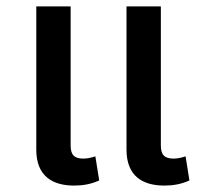

<svg xmlns="http://www.w3.org/2000/svg" viewBox="-20 -568 630 598"><path d="M211 10C237 10 263 6 289 -6L277 -81C265 -77 251 -74 240 -74C211 -74 200 -86 200 -115V-548H93V-102C93 -18 145 10 211 10ZM492 10C518 10 544 6 570 -6L558 -81C546 -77 532 -74 521 -74C492 -74 481 -86 481 -115V-548H374V-102C374 -18 426 10 492 10Z"/></svg>

Font: Noto Sans Thai Medium
Style: Regular
Weight: 500
Designer: Monotype Design Team
Foundry: Monotype Imaging Inc.
Version: Version 1.901